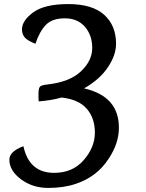

<svg xmlns="http://www.w3.org/2000/svg" viewBox="-20 -907 719 943"><path d="M170 -409Q169 -416 169 -445Q169 -474 176.5 -481.5Q184 -489 212 -492Q322 -504 377.5 -556.5Q433 -609 433 -671.5Q433 -734 397 -775.5Q361 -817 298.5 -817Q236 -817 205 -784.5Q174 -752 154 -692Q116 -707 102 -722.5Q88 -738 88 -763Q88 -806 143.5 -846.5Q199 -887 316 -887Q433 -887 491.5 -834.5Q550 -782 550 -692Q550 -636 509.5 -576Q469 -516 393 -473Q564 -434 564 -280Q564 -203 514 -128Q457 -39 352 -4Q293 16 216.5 16Q140 16 83 -26.5Q26 -69 26 -123Q26 -163 95 -189Q123 -58 246 -58Q337 -58 391.5 -121Q446 -184 446 -255.5Q446 -327 406 -373Q366 -419 282 -428Q234 -414 170 -409Z"/></svg>

Font: Paprika
Style: Regular
Weight: 400
Designer: Eduardo Rodriguez Tunni
Foundry: Eduardo Rodriguez Tunni
Version: Version 1.001